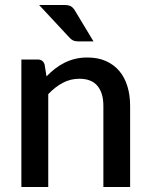

<svg xmlns="http://www.w3.org/2000/svg" viewBox="-20 -748 601 768"><path d="M166 -442.5Q182.5 -459.5 200.2 -473.2Q218 -487 238 -497Q258 -507 280.5 -512.5Q303 -518 329.5 -518Q371.5 -518 403.2 -504Q435 -490 456.8 -464.5Q478.5 -439 489.5 -403.2Q500.5 -367.5 500.5 -324.5V0H393.5V-324.5Q393.5 -376 369.8 -404.5Q346 -433 297.5 -433Q261.5 -433 230.8 -416.5Q200 -400 173 -371.5V0H65.5V-510H130.5Q152.5 -510 158.5 -489.5ZM237.5 -728Q256 -728 265 -722Q274 -716 281 -703.5L354 -582.5H293Q280.5 -582.5 272.8 -586Q265 -589.5 257 -598.5L136.5 -728Z"/></svg>

Font: Lato 2
Style: Regular
Weight: 600
Designer: Lukasz Dziedzic with Adam Twardoch and Botio Nikoltchev
Foundry: tyPoland Lukasz Dziedzic
Version: Version 2.015; 2015-08-06; http://www.latofonts.com/